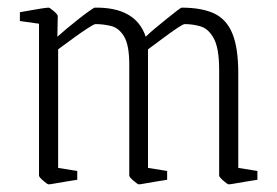

<svg xmlns="http://www.w3.org/2000/svg" viewBox="-20 -472 723 502"><path d="M107 10Q104 10 93 0.5Q82 -9 82 -13V-410L32 -417V-440Q44 -442 60 -445Q76 -448 89.5 -450Q103 -452 107 -452Q110 -452 120.5 -443Q131 -434 131 -430L130 -376Q140 -385 155.5 -398Q171 -411 187 -423.5Q203 -436 214.5 -444Q226 -452 227 -452Q335 -454 361 -376Q370 -385 385 -397.5Q400 -410 415.5 -422.5Q431 -435 442 -443.5Q453 -452 455 -452Q507 -452 539.5 -437Q572 -422 587.5 -384.5Q603 -347 603 -280V-33L653 -25V-2Q641 0 625 2.5Q609 5 595.5 7.5Q582 10 578 10Q575 10 564 0.5Q553 -9 553 -13V-289Q553 -346 539 -371.5Q525 -397 504.5 -403Q484 -409 463 -409Q459 -409 444 -399Q429 -389 411.5 -376Q394 -363 380.5 -353Q367 -343 367 -343V-33L417 -25V-2Q405 0 389 2.5Q373 5 360 7.5Q347 10 343 10Q340 10 329 0.5Q318 -9 318 -13V-303Q318 -354 304.5 -376.5Q291 -399 270.5 -404Q250 -409 230 -409Q226 -409 210.5 -399Q195 -389 177 -376Q159 -363 145.5 -353Q132 -343 132 -343V-33L182 -25V-2Q170 0 154 2.5Q138 5 124.5 7.5Q111 10 107 10Z"/></svg>

Font: Grenze Gotisch ExtraLight
Style: Regular
Weight: 200
Designer: Renata Polastri
Foundry: Omnibus-Type
Version: Version 1.001